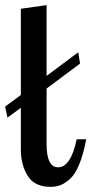

<svg xmlns="http://www.w3.org/2000/svg" viewBox="-34 -720 355 746"><path d="M-14 -306 47 -351V-686L147 -700V-425L270 -517L277 -473L147 -376V-160Q147 -70 192 -70Q241 -70 264 -179H301Q290 -120 273.5 -80.5Q257 -41 236.5 -23.5Q216 -6 199 0Q182 6 162 6Q100 6 73.5 -37Q47 -80 47 -139V-301L-5 -263Z"/></svg>

Font: Lobster Two
Style: Regular
Weight: 400
Designer: Pablo Impallari
Foundry: Pablo Impallari. www.impallari.com
Version: Version 1.006